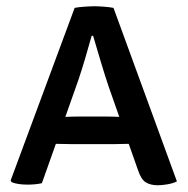

<svg xmlns="http://www.w3.org/2000/svg" viewBox="-20 -570 584 598"><path d="M206.5 -121Q200.5 -121 182.8 -121.5Q165 -122 154 -122L110.5 0.5Q92 5 65.5 5Q35 5 16.5 -2.5L13 -7.5L212.5 -545.5Q225.5 -548 243.5 -549.2Q261.5 -550.5 275 -550.5Q287 -550.5 303.5 -549.2Q320 -548 333.5 -545.5L531 -5Q519 1 502 4Q485 7 471 7Q449.5 7 434.5 -1.8Q419.5 -10.5 409.5 -41L381 -122Q371 -122 354 -121.5Q337 -121 331 -121ZM224 -320.5 183.5 -206Q194 -206.5 208.2 -206.8Q222.5 -207 228 -207H312Q317.5 -207 329.8 -206.8Q342 -206.5 351.5 -206L318 -301.5Q307 -334 293.5 -379.2Q280 -424.5 270 -458.5H265.5Q256.5 -426 244.8 -386.5Q233 -347 224 -320.5Z"/></svg>

Font: Signika SC
Style: Regular
Weight: 400
Designer: Anna Giedryś
Foundry: Anna Giedryś
Version: Version 2.000; ttfautohint (v1.8.3) -l 8 -r 50 -G 200 -x 9 -